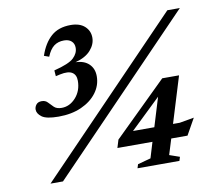

<svg xmlns="http://www.w3.org/2000/svg" viewBox="-76 -768 954 855"><g transform="rotate(-10 401.0 -340.0)"><path d="M85 0 731.5 -670H788L141.5 0ZM191.5 -467 189.5 -493.5Q257.5 -510.5 279 -531Q300.5 -551.5 300.5 -576.5Q300.5 -595.5 288.2 -606.5Q276 -617.5 254.5 -617.5Q227.5 -617.5 209 -603.5Q190.5 -589.5 177.5 -557.5L155 -565.5Q173.5 -620.5 207 -650.2Q240.5 -680 295.5 -680Q336.5 -680 359 -659.5Q381.5 -639 381.5 -608Q381.5 -578 358.5 -551.8Q335.5 -525.5 288.5 -513Q327.5 -512 349.2 -491Q371 -470 371 -435.5Q371 -394.5 346 -361Q321 -327.5 276.5 -307.5Q232 -287.5 173 -287.5Q117.5 -287.5 97.2 -302.8Q77 -318 77 -336Q77 -348 85 -358.2Q93 -368.5 110 -368.5Q127 -368.5 137 -357.2Q147 -346 158.8 -334.8Q170.5 -323.5 193 -323.5Q229.5 -323.5 257 -354.2Q284.5 -385 284.5 -430.5Q284.5 -457 266.8 -468.2Q249 -479.5 211.5 -471.5ZM656.5 -375.5H732.5L668.5 -167H699L764.5 -178.5L723 -104.5H649.5L627.5 -33.5L673.5 -17.5L668 0H478.5L484 -17.5L543 -33.5L564.5 -104.5H406L417 -140.5ZM584 -167 624 -298 487.5 -167Z"/></g></svg>

Font: Newsreader Text SemiBold
Style: Italic
Weight: 600
Italic angle: -17°
Designer: Hugues Gentile
Foundry: Production Type
Version: Version 1.001